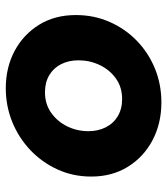

<svg xmlns="http://www.w3.org/2000/svg" viewBox="23 -588 577 663"><g transform="rotate(-90 311.5 -256.5)"><path d="M289.3 12.3Q217 12.3 159 -18.2Q101 -48.7 67.2 -103.3Q33.3 -158 33.3 -229.7Q33.3 -292.7 57.8 -346.3Q82.3 -400 124.7 -440.2Q167 -480.3 222 -502.7Q277 -525 338.3 -525Q410 -525 467.2 -494.5Q524.3 -464 557.8 -409.5Q591.3 -355 591 -282.3Q591 -220.3 567.3 -166.5Q543.7 -112.7 502.2 -72.5Q460.7 -32.3 406.2 -10Q351.7 12.3 289.3 12.3ZM301 -123.3Q342 -123.3 372 -144.8Q402 -166.3 418.3 -200.5Q434.7 -234.7 434.7 -273.7Q434.7 -308 421.3 -334.2Q408 -360.3 383.2 -375Q358.3 -389.7 324.3 -389.7Q284 -389.7 253.8 -368.5Q223.7 -347.3 206.8 -313.2Q190 -279 190 -239.7Q190 -206.7 203.3 -180Q216.7 -153.3 241.8 -138.3Q267 -123.3 301 -123.3Z"/></g></svg>

Font: MuseoModerno Thin
Style: Italic
Weight: 100
Italic angle: -9°
Designer: Pablo Cosgaya, Héctor Gatti, Marcela Romero, and the Authors of The MuseoModerno Project.
Foundry: Omnibus-Type Team
Version: Version 1.003